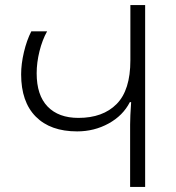

<svg xmlns="http://www.w3.org/2000/svg" viewBox="-20 -734 690 754"><path d="M491 -245Q491 -275 495 -333H490Q463 -280 406.5 -249Q350 -218 283 -218Q178 -218 120.5 -276Q63 -334 63 -442Q63 -483 74 -529.5Q85 -576 103 -611H165Q146 -577 135 -532.5Q124 -488 124 -446Q124 -360 167 -315.5Q210 -271 288 -271Q384 -271 438 -325.5Q492 -380 492 -497V-714H550V0H491Z"/></svg>

Font: Noto Sans Georgian Light
Style: Regular
Weight: 300
Designer: Monotype Design team
Foundry: Monotype Imaging Inc.
Version: Version 1.000